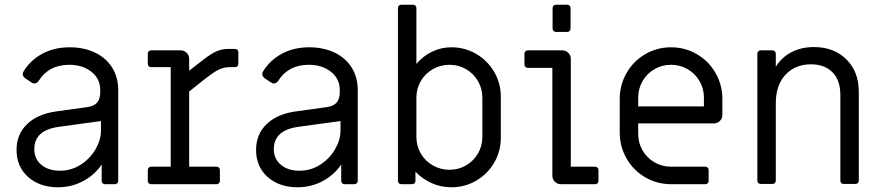

<svg xmlns="http://www.w3.org/2000/svg" viewBox="-20 -779 3727 812"><path d="M50 -145Q50 -211 94.5 -254Q139 -297 219 -308L349 -326Q378 -330 391 -345.5Q404 -361 404 -390V-398Q404 -446 366.5 -475.5Q329 -505 273 -505Q229 -505 196.5 -487.5Q164 -470 145 -439Q137 -426 125 -426Q119 -426 112 -431L85 -449Q76 -457 76 -466Q76 -470 79 -476Q108 -524 158.5 -551.5Q209 -579 275 -579Q335 -579 382 -556.5Q429 -534 454.5 -493Q480 -452 480 -398V-14Q480 -8 476 -4Q472 0 466 0H424Q418 0 414 -4Q410 -8 410 -14V-83Q379 -38 330.5 -12.5Q282 13 225 13Q148 13 99 -30.5Q50 -74 50 -145ZM407 -226V-267Q383 -264 253 -246L225 -242Q125 -227 125 -148Q125 -107 155 -82Q185 -57 233 -57Q282 -57 322 -83Q362 -109 384.5 -148.5Q407 -188 407 -226Z M605 -14V-60Q605 -66 609 -70Q613 -74 619 -74H702V-495H619Q613 -495 609 -499Q605 -503 605 -509V-552Q605 -558 609 -562Q613 -566 619 -566H744Q759 -566 769.5 -555.5Q780 -545 780 -530V-480L838 -525Q874 -553 896.5 -562.5Q919 -572 944 -572H974Q981 -572 984.5 -568Q988 -564 988 -558V-509Q988 -503 984 -499Q980 -495 974 -495H952Q927 -495 905 -484.5Q883 -474 839 -439L780 -392V-74H896Q902 -74 906 -70Q910 -66 910 -60V-14Q910 -8 906 -4Q902 0 896 0H619Q613 0 609 -4Q605 -8 605 -14Z M1063 -145Q1063 -211 1107.5 -254Q1152 -297 1232 -308L1362 -326Q1391 -330 1404 -345.5Q1417 -361 1417 -390V-398Q1417 -446 1379.5 -475.5Q1342 -505 1286 -505Q1242 -505 1209.5 -487.5Q1177 -470 1158 -439Q1150 -426 1138 -426Q1132 -426 1125 -431L1098 -449Q1089 -457 1089 -466Q1089 -470 1092 -476Q1121 -524 1171.5 -551.5Q1222 -579 1288 -579Q1348 -579 1395 -556.5Q1442 -534 1467.5 -493Q1493 -452 1493 -398V-14Q1493 -8 1489 -4Q1485 0 1479 0H1437Q1431 0 1427 -4Q1423 -8 1423 -14V-83Q1392 -38 1343.5 -12.5Q1295 13 1238 13Q1161 13 1112 -30.5Q1063 -74 1063 -145ZM1420 -226V-267Q1396 -264 1266 -246L1238 -242Q1138 -227 1138 -148Q1138 -107 1168 -82Q1198 -57 1246 -57Q1295 -57 1335 -83Q1375 -109 1397.5 -148.5Q1420 -188 1420 -226Z M1737 -53V-14Q1737 -8 1733 -4Q1729 0 1723 0H1677Q1671 0 1667 -4Q1663 -8 1663 -14V-745Q1663 -751 1667 -755Q1671 -759 1677 -759H1727Q1733 -759 1737 -755Q1741 -751 1741 -745V-509Q1769 -542 1807.5 -560.5Q1846 -579 1889 -579Q1946 -579 1994 -551Q2042 -523 2070 -475Q2098 -427 2098 -370V-196Q2098 -139 2070 -91Q2042 -43 1994 -15Q1946 13 1889 13Q1845 13 1805.5 -4.5Q1766 -22 1737 -53ZM2020 -200V-366Q2020 -404 2001.5 -436Q1983 -468 1951 -486.5Q1919 -505 1881 -505Q1843 -505 1810.5 -486.5Q1778 -468 1759.5 -436Q1741 -404 1741 -366V-200Q1741 -162 1759.5 -130Q1778 -98 1810.5 -79.5Q1843 -61 1881 -61Q1919 -61 1951 -79.5Q1983 -98 2001.5 -130Q2020 -162 2020 -200Z M2317 -658V-745Q2317 -751 2321 -755Q2325 -759 2331 -759H2379Q2385 -759 2389 -755Q2393 -751 2393 -745V-658Q2393 -652 2389 -648Q2385 -644 2379 -644H2331Q2325 -644 2321 -648Q2317 -652 2317 -658ZM2316 -36V-492H2212Q2206 -492 2202 -496Q2198 -500 2198 -506V-552Q2198 -558 2202 -562Q2206 -566 2212 -566H2358Q2373 -566 2383.5 -555.5Q2394 -545 2394 -530V-74H2497Q2503 -74 2507 -70Q2511 -66 2511 -60V-14Q2511 -8 2507 -4Q2503 0 2497 0H2352Q2337 0 2326.5 -10.5Q2316 -21 2316 -36Z M2601 -218V-361Q2601 -420 2630 -470.5Q2659 -521 2709 -550Q2759 -579 2818 -579Q2877 -579 2927 -550Q2977 -521 3006 -470.5Q3035 -420 3035 -361V-293Q3035 -278 3024.5 -267.5Q3014 -257 2999 -257H2679V-213Q2679 -175 2697.5 -143Q2716 -111 2748 -92.5Q2780 -74 2818 -74H2963Q2969 -74 2973 -70Q2977 -66 2977 -60V-14Q2977 -8 2973 -4Q2969 0 2963 0H2818Q2759 0 2709 -29Q2659 -58 2630 -108.5Q2601 -159 2601 -218ZM2957 -329V-366Q2957 -404 2938.5 -436Q2920 -468 2888 -486.5Q2856 -505 2818 -505Q2780 -505 2748 -486.5Q2716 -468 2697.5 -436Q2679 -404 2679 -366V-329Z M3183 -15V-552Q3183 -558 3187 -562Q3191 -566 3197 -566H3247Q3253 -566 3257 -562Q3261 -558 3261 -552V-497Q3287 -538 3328.5 -559Q3370 -580 3422 -580Q3507 -580 3559.5 -528Q3612 -476 3612 -391V-15Q3612 -9 3608 -5Q3604 -1 3598 -1H3548Q3542 -1 3538 -5Q3534 -9 3534 -15V-376Q3534 -440 3500.5 -473.5Q3467 -507 3410 -507Q3343 -507 3302 -463Q3261 -419 3261 -342V-15Q3261 -9 3257 -5Q3253 -1 3247 -1H3197Q3191 -1 3187 -5Q3183 -9 3183 -15Z"/></svg>

Font: Miriam Libre
Style: Regular
Weight: 400
Designer: Michal Sahar
Foundry: Hagilda
Version: Version 1.001